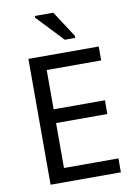

<svg xmlns="http://www.w3.org/2000/svg" viewBox="-101 -1008 758 1073"><g transform="rotate(-10 278.0 -472.0)"><path d="M97 0V-714H496V-635H187V-412H478V-334H187V-79H496V0ZM316 -784 174 -934V-944H279L375 -796V-784Z"/></g></svg>

Font: Noto Sans Ambassadori
Style: Regular
Weight: 400
Designer: Monotype Design Team
Foundry: Monotype Imaging Inc.
Version: Version 2.013